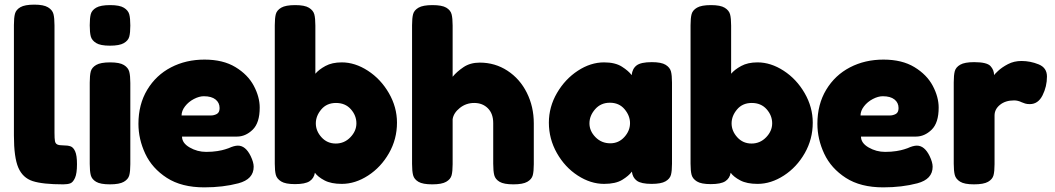

<svg xmlns="http://www.w3.org/2000/svg" viewBox="-20 -795 4550 828"><path d="M128 -775Q168 -775 187 -763.5Q206 -752 210.5 -734.5Q215 -717 215 -686V-223Q215 -197 217 -186.5Q219 -176 227 -172Q235 -168 254 -168Q272 -168 284 -164Q296 -160 304 -142.5Q312 -125 312 -87Q312 -47 303.5 -28Q295 -9 283.5 -4.5Q272 0 253 0Q164 0 121 -14Q78 -28 59 -72Q40 -116 40 -211V-687Q40 -718 44.5 -735.5Q49 -753 68 -764Q87 -775 128 -775Z M367 -686Q367 -717 371.5 -734Q376 -751 395 -762Q414 -773 455 -773Q496 -773 514.5 -761.5Q533 -750 537.5 -733Q542 -716 542 -685Q542 -654 537.5 -637Q533 -620 514 -609Q495 -598 454 -598Q413 -598 394.5 -609.5Q376 -621 371.5 -638Q367 -655 367 -686ZM455 -526Q496 -526 514.5 -514.5Q533 -503 537.5 -485.5Q542 -468 542 -437V-87Q542 -56 537.5 -39Q533 -22 514 -11Q495 0 454 0Q413 0 394.5 -11Q376 -22 371.5 -39.5Q367 -57 367 -88V-439Q367 -470 371.5 -487Q376 -504 395 -515Q414 -526 455 -526Z M1002 -206H765Q765 -178 798 -159Q831 -140 869 -140Q896 -140 917.5 -143.5Q939 -147 951 -151Q963 -155 966 -156Q990 -167 1006 -167Q1039 -167 1061 -122Q1074 -95 1074 -76Q1074 -22 1008 -4.5Q942 13 861 13Q763 13 699.5 -28Q636 -69 606.5 -132Q577 -195 577 -261Q577 -345 615 -408Q653 -471 717.5 -504.5Q782 -538 862 -538Q942 -538 995.5 -505.5Q1049 -473 1074.5 -425Q1100 -377 1100 -331Q1100 -265 1069.5 -235.5Q1039 -206 1002 -206ZM927 -329Q927 -352 909.5 -366Q892 -380 859 -380Q839 -380 816 -368Q793 -356 778 -336.5Q763 -317 763 -297H889Q903 -297 915 -303.5Q927 -310 927 -329Z M1692 -266Q1692 -195 1657.5 -134.5Q1623 -74 1567.5 -38Q1512 -2 1454 -2Q1408 -2 1379.5 -17Q1351 -32 1338 -50Q1334 -26 1315 -13.5Q1296 -1 1252 -1Q1211 -1 1192.5 -12.5Q1174 -24 1169.5 -41Q1165 -58 1165 -89V-686Q1165 -717 1169.5 -734Q1174 -751 1193 -762Q1212 -773 1253 -773Q1294 -773 1312.5 -761.5Q1331 -750 1335.5 -733Q1340 -716 1340 -685V-477Q1355 -495 1383.5 -510.5Q1412 -526 1454 -526Q1511 -526 1566.5 -490Q1622 -454 1657 -393.5Q1692 -333 1692 -266ZM1517 -263Q1517 -297 1493 -324Q1469 -351 1429 -351Q1389 -351 1365.5 -323Q1342 -295 1342 -263Q1342 -230 1366.5 -203Q1391 -176 1428 -176Q1465 -176 1491 -203Q1517 -230 1517 -263Z M2282 -263V-87Q2282 -56 2277.5 -39Q2273 -22 2254 -11Q2235 0 2194 0Q2153 0 2134.5 -11Q2116 -22 2111.5 -39.5Q2107 -57 2107 -89V-264Q2107 -305 2084 -328Q2061 -351 2025 -351Q1990 -351 1963 -329.5Q1936 -308 1932 -281V-87Q1932 -56 1927.5 -39Q1923 -22 1904 -11Q1885 0 1844 0Q1803 0 1784.5 -11Q1766 -22 1761.5 -39.5Q1757 -57 1757 -88V-686Q1757 -717 1761.5 -734Q1766 -751 1785 -762Q1804 -773 1845 -773Q1886 -773 1904.5 -762Q1923 -751 1927.5 -733.5Q1932 -716 1932 -685V-464Q1950 -486 1979 -505.5Q2008 -525 2049 -525Q2115 -525 2168.5 -490Q2222 -455 2252 -395Q2282 -335 2282 -263Z M2878 -439V-89Q2878 -58 2873.5 -41Q2869 -24 2850 -13Q2831 -2 2790 -2Q2745 -2 2726.5 -15.5Q2708 -29 2705 -55Q2692 -37 2663.5 -19.5Q2635 -2 2585 -2Q2527 -2 2471.5 -38Q2416 -74 2381.5 -135Q2347 -196 2347 -266Q2347 -334 2382 -394Q2417 -454 2472 -490Q2527 -526 2585 -526Q2633 -526 2662 -507.5Q2691 -489 2704 -471Q2707 -499 2725.5 -513Q2744 -527 2791 -527Q2832 -527 2850.5 -515.5Q2869 -504 2873.5 -487Q2878 -470 2878 -439ZM2697 -264Q2697 -296 2673.5 -324Q2650 -352 2610 -352Q2571 -352 2546.5 -324Q2522 -296 2522 -263Q2522 -230 2548 -203.5Q2574 -177 2612 -177Q2648 -177 2672.5 -204Q2697 -231 2697 -264Z M3485 -266Q3485 -195 3450.5 -134.5Q3416 -74 3360.5 -38Q3305 -2 3247 -2Q3201 -2 3172.5 -17Q3144 -32 3131 -50Q3127 -26 3108 -13.5Q3089 -1 3045 -1Q3004 -1 2985.5 -12.5Q2967 -24 2962.5 -41Q2958 -58 2958 -89V-686Q2958 -717 2962.5 -734Q2967 -751 2986 -762Q3005 -773 3046 -773Q3087 -773 3105.5 -761.5Q3124 -750 3128.5 -733Q3133 -716 3133 -685V-477Q3148 -495 3176.5 -510.5Q3205 -526 3247 -526Q3304 -526 3359.5 -490Q3415 -454 3450 -393.5Q3485 -333 3485 -266ZM3310 -263Q3310 -297 3286 -324Q3262 -351 3222 -351Q3182 -351 3158.5 -323Q3135 -295 3135 -263Q3135 -230 3159.5 -203Q3184 -176 3221 -176Q3258 -176 3284 -203Q3310 -230 3310 -263Z M3930 -206H3693Q3693 -178 3726 -159Q3759 -140 3797 -140Q3824 -140 3845.5 -143.5Q3867 -147 3879 -151Q3891 -155 3894 -156Q3918 -167 3934 -167Q3967 -167 3989 -122Q4002 -95 4002 -76Q4002 -22 3936 -4.5Q3870 13 3789 13Q3691 13 3627.5 -28Q3564 -69 3534.5 -132Q3505 -195 3505 -261Q3505 -345 3543 -408Q3581 -471 3645.5 -504.5Q3710 -538 3790 -538Q3870 -538 3923.5 -505.5Q3977 -473 4002.5 -425Q4028 -377 4028 -331Q4028 -265 3997.5 -235.5Q3967 -206 3930 -206ZM3855 -329Q3855 -352 3837.5 -366Q3820 -380 3787 -380Q3767 -380 3744 -368Q3721 -356 3706 -336.5Q3691 -317 3691 -297H3817Q3831 -297 3843 -303.5Q3855 -310 3855 -329Z M4421 -346Q4409 -346 4401 -348.5Q4393 -351 4386 -354Q4370 -362 4353 -362Q4316 -362 4292.5 -343Q4269 -324 4269 -297V-87Q4269 -56 4264.5 -39Q4260 -22 4241 -11Q4222 0 4180 0Q4139 0 4120.5 -11.5Q4102 -23 4097.5 -40.5Q4093 -58 4093 -89V-440Q4093 -471 4097.5 -488Q4102 -505 4121 -516Q4140 -527 4181 -527Q4236 -527 4251.5 -510Q4267 -493 4267 -471Q4267 -473 4284 -489Q4301 -505 4327 -518.5Q4353 -532 4385 -532Q4423 -532 4459 -517.5Q4495 -503 4495 -465Q4495 -422 4476 -384Q4457 -346 4421 -346Z"/></svg>

Font: Fredoka One
Style: Regular
Weight: 400
Designer: Milena B. Brandão, Ben Nathan
Version: Version 2.000; ttfautohint (v1.5.33-1714) -l 8 -r 50 -G 200 